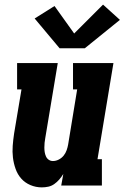

<svg xmlns="http://www.w3.org/2000/svg" viewBox="-20 -803 540 831"><path d="M161 8Q135 8 111.5 -2Q88 -12 72 -30Q56 -48 47.5 -72Q39 -96 36 -121Q33 -146 35 -172Q37 -198 41 -225L73 -416H54V-530H230L176 -206Q174 -196 173 -185.5Q172 -175 172 -164.5Q172 -154 173.5 -144.5Q175 -135 179 -126Q183 -117 191 -111.5Q199 -106 209 -106Q222 -106 234.5 -112.5Q247 -119 255.5 -129.5Q264 -140 268.5 -153Q273 -166 275 -178L314 -416H296V-530H471L402 -114H421V0H245L254 -50Q246 -37 236.5 -26Q227 -15 215 -6.5Q203 2 189 5Q175 8 161 8ZM347 -594H238L130 -723L216 -777L301 -658L426 -783L499 -717Z"/></svg>

Font: Iosevka Slab Heavy Oblique
Style: Regular
Weight: 900
Italic angle: -9°
Monospace: yes
Designer: Belleve Invis
Foundry: Belleve Invis
Version: Version 11.1.1; ttfautohint (v1.8.3)